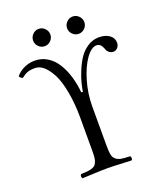

<svg xmlns="http://www.w3.org/2000/svg" viewBox="-148 -903 848 1003"><g transform="rotate(-20 276.0 -401.0)"><path d="M342.3 -725.1Q328.1 -739.3 328.1 -758.8Q328.1 -778.3 342.3 -792.7Q356.4 -807.1 376 -807.1Q395.5 -807.1 409.7 -792.7Q423.8 -778.3 423.8 -758.8Q423.8 -739.3 409.7 -725.1Q395.5 -710.9 376 -710.9Q356.4 -710.9 342.3 -725.1ZM153.3 -725.1Q139.2 -739.3 139.2 -758.8Q139.2 -778.3 153.3 -792.7Q167.5 -807.1 187 -807.1Q206.5 -807.1 220.7 -792.7Q234.9 -778.3 234.9 -758.8Q234.9 -739.3 220.7 -725.1Q206.5 -710.9 187 -710.9Q167.5 -710.9 153.3 -725.1ZM312 -111.8Q312 -79.6 315.4 -62.3Q318.8 -44.9 331.1 -34.9Q343.3 -24.9 359.6 -22Q376 -19 409.2 -18.1Q413.6 -13.7 413.6 -6.6Q413.6 0.5 409.2 4.9Q388.7 4.4 345.5 2.2Q302.2 0 272.9 0Q243.2 0 199.5 2.2Q155.8 4.4 136.2 4.9Q131.8 0.5 131.8 -6.6Q131.8 -13.7 136.2 -18.1Q158.2 -19 171.4 -20.3Q184.6 -21.5 196.8 -25.4Q209 -29.3 214.8 -34.9Q220.7 -40.5 225.3 -51.3Q230 -62 231.4 -76.2Q232.9 -90.3 232.9 -111.8V-299.8Q232.9 -373.5 220.9 -439Q209 -504.4 189.9 -542Q148.9 -621.1 99.1 -621.1Q71.8 -621.1 55.9 -615Q40 -608.9 22 -594.2Q8.8 -600.1 4.9 -609.9Q22.5 -631.8 50.5 -645Q78.6 -658.2 109.9 -658.2Q148.4 -658.2 179.9 -638.7Q211.4 -619.1 232.4 -585.4Q253.4 -551.8 266.1 -509.5Q278.8 -467.3 283.2 -418.9H292Q295.4 -440.9 302 -467Q308.6 -493.2 323 -528.3Q337.4 -563.5 355.7 -591.3Q374 -619.1 403.3 -638.7Q432.6 -658.2 466.8 -658.2Q503.4 -658.2 525.6 -641.8Q547.9 -625.5 547.9 -599.1Q547.9 -583.5 538.1 -572.3Q528.3 -561 513.2 -561Q502.4 -561 491.7 -568.6Q481 -576.2 477.1 -589.8Q465.3 -623 441.9 -623Q412.6 -623 382.3 -580.6Q352.1 -538.1 332 -469.5Q312 -400.9 312 -331.1Z"/></g></svg>

Font: Linux Libertine Display G
Style: Regular
Weight: 400
Designer: Philipp H. Poll
Foundry: Philipp H. Poll
Version: Version 5.0.9